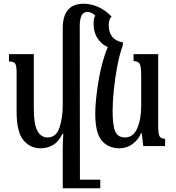

<svg xmlns="http://www.w3.org/2000/svg" viewBox="-20 -782 940 1028"><path d="M316 226V6Q316 -10 317 -29.5Q318 -49 319 -65H314Q293 -22 263 -5Q233 12 198 12Q141 12 105 -32Q69 -76 69 -183V-391Q69 -432 60.5 -442.5Q52 -453 28 -453V-492H161V-198Q161 -116 180.5 -81Q200 -46 234 -46Q281 -46 298.5 -99Q316 -152 316 -220V-631Q316 -762 428 -762Q464 -762 502 -746.5Q540 -731 577 -694Q562 -675 562 -649Q562 -568 638 -555V-541Q621 -495 608.5 -430.5Q596 -366 589.5 -301.5Q583 -237 583 -189Q583 -108 597.5 -77Q612 -46 649 -46Q693 -46 714.5 -94.5Q736 -143 736 -216V-375Q736 -431 726 -443Q716 -455 695 -455V-492H827V-108Q827 -61 836 -50Q845 -39 864 -39V0H747L739 -69H735Q722 -35 690.5 -11.5Q659 12 620 12Q560 12 525 -29Q490 -70 490 -174Q490 -239 506.5 -343Q523 -447 557 -531Q530 -539 505.5 -572.5Q481 -606 481 -657Q481 -668 482.5 -678Q484 -688 490 -699Q469 -718 449 -718Q425 -718 416 -697.5Q407 -677 407 -644L408 180H517V226Z"/></svg>

Font: Noto Serif Armenian Condensed Regular
Style: Regular
Weight: 400
Width: 3
Designer: Monotype Design Team
Foundry: Monotype Imaging Inc.
Version: Version 1.900